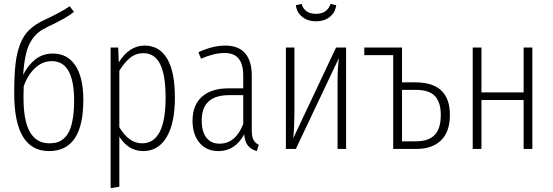

<svg xmlns="http://www.w3.org/2000/svg" viewBox="-20 -767 2850 989"><path d="M252.9 -491.2Q326.7 -491.2 367.9 -430.2Q409.2 -369.1 409.2 -252Q409.2 11.2 232.9 11.2Q53.2 11.2 53.2 -286.1Q53.2 -377 59.6 -435.1Q65.9 -493.2 83.5 -539.1Q101.1 -585 131.1 -613.5Q161.1 -642.1 210 -665Q294.9 -704.1 338.9 -734.9L360.8 -706.1Q326.7 -676.3 230 -630.9Q197.8 -615.7 177.7 -599.9Q157.7 -584 140.4 -556.4Q123 -528.8 113.3 -486.3Q103.5 -443.8 99.1 -380.9Q123 -430.2 161.6 -460.7Q200.2 -491.2 252.9 -491.2ZM233.9 -28.8Q256.8 -28.8 274.9 -34.2Q293 -39.6 309.8 -54.4Q326.7 -69.3 337.6 -93.5Q348.6 -117.7 355.2 -156.7Q361.8 -195.8 361.8 -248Q361.8 -452.1 247.1 -452.1Q199.2 -452.1 161.4 -417.2Q123.5 -382.3 102.1 -323.2L101.1 -275.9Q99.6 -147.9 133.3 -88.4Q167 -28.8 233.9 -28.8Z M725.1 -532.2Q800.8 -532.2 840.8 -465.1Q880.9 -397.9 880.9 -264.2Q880.9 -131.3 837.9 -60.1Q794.9 11.2 717.8 11.2Q641.6 11.2 594.7 -63V194.8L549.8 202.1V-522H588.9L591.8 -445.8Q645.5 -532.2 725.1 -532.2ZM711.9 -28.8Q833 -28.8 833 -264.2Q833 -382.8 804.2 -438Q775.4 -493.2 718.8 -493.2Q680.2 -493.2 650.9 -469.7Q621.6 -446.3 594.7 -402.8V-111.8Q643.6 -28.8 711.9 -28.8Z M1276.9 -96.2Q1276.9 -63.5 1285.6 -46.6Q1294.4 -29.8 1313 -21L1302.7 11.2Q1272 2.4 1256.3 -17.8Q1240.7 -38.1 1237.8 -75.2Q1191.4 11.2 1105 11.2Q1043.5 11.2 1007.6 -31.7Q971.7 -74.7 971.7 -145Q971.7 -225.6 1020.3 -268.8Q1068.8 -312 1157.7 -312H1232.9V-376Q1232.9 -435.1 1209.7 -464.6Q1186.5 -494.1 1136.7 -494.1Q1083.5 -494.1 1015.6 -464.8L1002 -498Q1076.7 -532.2 1139.6 -532.2Q1209 -532.2 1242.9 -492.4Q1276.9 -452.6 1276.9 -378.9ZM1110.8 -26.9Q1192.9 -26.9 1232.9 -127.9V-276.9H1161.6Q1089.4 -276.9 1054.2 -244.4Q1019 -211.9 1019 -146Q1019 -87.9 1043.5 -57.4Q1067.9 -26.9 1110.8 -26.9Z M1503.9 -740.2 1533.7 -747.1Q1547.9 -695.8 1607.9 -695.8Q1666 -695.8 1682.6 -747.1L1711.9 -740.2Q1707 -702.1 1678.5 -679.7Q1649.9 -657.2 1607.9 -657.2Q1565.9 -657.2 1537.4 -679.7Q1508.8 -702.1 1503.9 -740.2ZM1762.7 -522V0H1718.8V-356Q1718.8 -411.1 1725.6 -467.8L1503.9 0H1452.6V-522H1496.6V-188Q1496.6 -118.2 1490.7 -55.2L1710.9 -522Z M2118.7 -342.8Q2297.4 -342.8 2297.4 -175.8Q2297.4 -87.9 2251.7 -43.9Q2206.1 0 2126.5 0H2005.4V-483.9L2004.4 -482.9H1856.4V-522H2050.8V-342.8ZM2122.6 -39.1Q2186.5 -39.1 2218.5 -71.3Q2250.5 -103.5 2250.5 -175.8Q2250.5 -239.3 2220.7 -271.7Q2190.9 -304.2 2120.6 -304.2H2050.8V-39.1Z M2677.2 0V-252H2460V0H2415V-522H2460V-291H2677.2V-522H2722.2V0Z"/></svg>

Font: Fira Sans Compressed ExtraLight
Style: Regular
Weight: 250
Width: 1
Designer: Carrois Corporate & Edenspiekermann AG
Foundry: Carrois Corporate GbR & Edenspiekermann AG
Version: Version 4.203;PS 004.203;hotconv 1.0.88;makeotf.lib2.5.64775